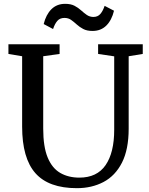

<svg xmlns="http://www.w3.org/2000/svg" viewBox="-20 -974 780 1002"><path d="M381.5 8Q234 8 164.8 -70.2Q95.5 -148.5 95.5 -313.5V-680.5L24 -692.5V-743H291V-692.5L205.5 -680.5V-303Q205.5 -208 228.8 -152Q252 -96 294.5 -71.5Q337 -47 394 -47Q486 -47 531 -112.2Q576 -177.5 576 -297V-680L492 -692.5V-743H725V-692.5L651.5 -680.5V-302.5Q651.5 -194 616.5 -125.2Q581.5 -56.5 520.2 -24.2Q459 8 381.5 8ZM463 -812.5Q433.5 -812.5 414.2 -822.8Q395 -833 380.2 -846.5Q365.5 -860 351 -870.2Q336.5 -880.5 316.5 -880.5Q292.5 -880.5 279 -864.8Q265.5 -849 257 -822.5L208 -848.5Q220 -897.5 248.2 -925.8Q276.5 -954 320 -954Q349.5 -954 369 -943.8Q388.5 -933.5 403.2 -920Q418 -906.5 432.8 -896.2Q447.5 -886 467 -885.5Q490.5 -885.5 504 -901.5Q517.5 -917.5 526 -943.5L575 -918Q563 -868.5 534.8 -840.5Q506.5 -812.5 463 -812.5Z"/></svg>

Font: Merriweather
Style: Regular
Weight: 400
Designer: Eben Sorkin
Foundry: Eben Sorkin
Version: Version 2.100; ttfautohint (v1.7.19-72a1) -l 8 -r 50 -G 200 